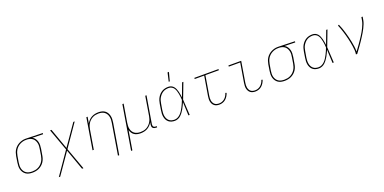

<svg xmlns="http://www.w3.org/2000/svg" viewBox="-9 -1767 6017 3005"><g transform="rotate(-20 3000.0 -264.5)"><path d="M242 8Q212 8 184 2Q156 -4 133.5 -19.5Q111 -35 95.5 -58Q80 -81 73 -108Q66 -135 66.5 -164.5Q67 -194 72 -223L88 -323Q93 -350 101.5 -376Q110 -402 125.5 -426Q141 -450 163 -469.5Q185 -489 210 -501.5Q235 -514 261.5 -521Q288 -528 315 -528H331L604 -520L601 -501L425 -506Q450 -492 467 -468.5Q484 -445 492 -417Q500 -389 499.5 -358Q499 -327 494 -297L477 -197Q473 -169 464 -142Q455 -115 439 -90.5Q423 -66 400.5 -46.5Q378 -27 351.5 -14.5Q325 -2 297 3Q269 8 242 8ZM243 -11Q268 -11 293 -15.5Q318 -20 342 -31.5Q366 -43 386.5 -61.5Q407 -80 421.5 -102.5Q436 -125 444.5 -150Q453 -175 457 -200L473 -300Q478 -325 479 -349.5Q480 -374 475 -397.5Q470 -421 459 -441.5Q448 -462 430.5 -477Q413 -492 390.5 -499.5Q368 -507 343 -509H314Q290 -509 265.5 -502.5Q241 -496 218 -484Q195 -472 175.5 -454Q156 -436 142.5 -414Q129 -392 121 -368Q113 -344 109 -320L92 -220Q88 -194 87 -167.5Q86 -141 92 -116.5Q98 -92 111.5 -71Q125 -50 145 -36Q165 -22 190.5 -16.5Q216 -11 243 -11Z M603 215 858 -154 725 -520H748L872 -174L1112 -520H1135L880 -151L1013 215H990L866 -131L626 215Z M1588 215 1673 -300Q1678 -326 1678.5 -352Q1679 -378 1673.5 -402.5Q1668 -427 1655 -448Q1642 -469 1622.5 -483Q1603 -497 1578 -503Q1553 -509 1527 -509Q1503 -509 1477.5 -504.5Q1452 -500 1428.5 -488Q1405 -476 1385 -457.5Q1365 -439 1351 -417Q1337 -395 1329 -370.5Q1321 -346 1317 -321L1264 0H1243L1329 -520H1350L1332 -415Q1347 -441 1368.5 -464Q1390 -487 1417 -501.5Q1444 -516 1473 -522Q1502 -528 1531 -528Q1560 -528 1587.5 -521.5Q1615 -515 1637 -499.5Q1659 -484 1673 -460.5Q1687 -437 1693.5 -410.5Q1700 -384 1699.5 -355Q1699 -326 1694 -297L1609 215Z M1807 215 1929 -520H1950L1900 -220Q1896 -194 1895 -168Q1894 -142 1899.5 -117.5Q1905 -93 1918 -72Q1931 -51 1951 -37Q1971 -23 1996 -17Q2021 -11 2047 -11Q2071 -11 2096 -15.5Q2121 -20 2145 -32Q2169 -44 2188.5 -62.5Q2208 -81 2222 -103Q2236 -125 2244.5 -149.5Q2253 -174 2257 -199L2310 -520H2331L2255 -65Q2254 -54 2255.5 -43.5Q2257 -33 2263.5 -25Q2270 -17 2280.5 -14Q2291 -11 2302 -11H2317L2316 8H2298Q2283 8 2269 3.5Q2255 -1 2245.5 -11Q2236 -21 2234 -35.5Q2232 -50 2234 -65L2241 -105Q2227 -79 2205 -56Q2183 -33 2156 -18.5Q2129 -4 2100 2Q2071 8 2042 8Q2014 8 1987 2Q1960 -4 1938 -19Q1916 -34 1902 -56.5Q1888 -79 1881 -105L1828 215Z M2613 8Q2585 8 2559 1Q2533 -6 2512.5 -22.5Q2492 -39 2479.5 -62.5Q2467 -86 2462 -112.5Q2457 -139 2458 -167Q2459 -195 2464 -223L2480 -323Q2484 -349 2492 -375Q2500 -401 2514 -425Q2528 -449 2548 -469.5Q2568 -490 2592 -503.5Q2616 -517 2642.5 -522.5Q2669 -528 2695 -528Q2722 -528 2745 -517.5Q2768 -507 2783.5 -488Q2799 -469 2808.5 -446Q2818 -423 2824.5 -398.5Q2831 -374 2834.5 -349Q2838 -324 2841 -299Q2862 -354 2882.5 -409.5Q2903 -465 2924 -520H2945Q2920 -455 2895.5 -389.5Q2871 -324 2846 -260Q2851 -195 2853.5 -130Q2856 -65 2861 0H2840Q2837 -56 2835 -111.5Q2833 -167 2830 -223Q2819 -198 2807 -173Q2795 -148 2781.5 -123.5Q2768 -99 2751 -76Q2734 -53 2713.5 -33.5Q2693 -14 2666.5 -3Q2640 8 2613 8ZM2614 -11Q2642 -11 2668.5 -24.5Q2695 -38 2715.5 -59.5Q2736 -81 2751.5 -106Q2767 -131 2780.5 -157Q2794 -183 2805.5 -209.5Q2817 -236 2827 -263Q2826 -289 2823 -315Q2820 -341 2815 -366.5Q2810 -392 2802.5 -416.5Q2795 -441 2781.5 -462Q2768 -483 2745 -496Q2722 -509 2695 -509Q2672 -509 2647.5 -504Q2623 -499 2601 -486Q2579 -473 2561.5 -454Q2544 -435 2531 -413Q2518 -391 2511.5 -367.5Q2505 -344 2501 -320L2484 -220Q2480 -195 2479 -170Q2478 -145 2482 -121Q2486 -97 2496.5 -76Q2507 -55 2524.5 -39.5Q2542 -24 2565.5 -17.5Q2589 -11 2614 -11ZM2730 -600 2763 -744H2786L2748 -600Z M3354 8Q3331 8 3309.5 2.5Q3288 -3 3271.5 -16Q3255 -29 3244.5 -48Q3234 -67 3229.5 -88.5Q3225 -110 3226.5 -133Q3228 -156 3231 -179L3285 -501H3126L3129 -520H3531L3528 -501H3305L3251 -176Q3248 -156 3247 -136Q3246 -116 3249.5 -97Q3253 -78 3261.5 -61.5Q3270 -45 3284 -33Q3298 -21 3317 -16Q3336 -11 3356 -11Q3381 -11 3405 -19.5Q3429 -28 3449 -45.5Q3469 -63 3482.5 -86Q3496 -109 3503 -133L3522 -127Q3513 -100 3497.5 -74.5Q3482 -49 3459.5 -29.5Q3437 -10 3409 -1Q3381 8 3354 8Z M3954 8Q3931 8 3909.5 2.5Q3888 -3 3871.5 -16Q3855 -29 3844.5 -48Q3834 -67 3829.5 -88.5Q3825 -110 3826.5 -133Q3828 -156 3831 -179L3885 -501H3695V-520H3908L3851 -176Q3848 -156 3847 -136Q3846 -116 3849.5 -97Q3853 -78 3861.5 -61.5Q3870 -45 3884 -33Q3898 -21 3917 -16Q3936 -11 3956 -11Q3981 -11 4005 -19.5Q4029 -28 4049 -45.5Q4069 -63 4082.5 -86Q4096 -109 4103 -133L4122 -127Q4113 -100 4097.5 -74.5Q4082 -49 4059.5 -29.5Q4037 -10 4009 -1Q3981 8 3954 8Z M4442 8Q4412 8 4384 2Q4356 -4 4333.5 -19.5Q4311 -35 4295.5 -58Q4280 -81 4273 -108Q4266 -135 4266.5 -164.5Q4267 -194 4272 -223L4288 -323Q4293 -350 4301.5 -376Q4310 -402 4325.5 -426Q4341 -450 4363 -469.5Q4385 -489 4410 -501.5Q4435 -514 4461.5 -521Q4488 -528 4515 -528H4531L4804 -520L4801 -501L4625 -506Q4650 -492 4667 -468.5Q4684 -445 4692 -417Q4700 -389 4699.5 -358Q4699 -327 4694 -297L4677 -197Q4673 -169 4664 -142Q4655 -115 4639 -90.5Q4623 -66 4600.5 -46.5Q4578 -27 4551.5 -14.5Q4525 -2 4497 3Q4469 8 4442 8ZM4443 -11Q4468 -11 4493 -15.5Q4518 -20 4542 -31.5Q4566 -43 4586.5 -61.5Q4607 -80 4621.5 -102.5Q4636 -125 4644.5 -150Q4653 -175 4657 -200L4673 -300Q4678 -325 4679 -349.5Q4680 -374 4675 -397.5Q4670 -421 4659 -441.5Q4648 -462 4630.5 -477Q4613 -492 4590.5 -499.5Q4568 -507 4543 -509H4514Q4490 -509 4465.5 -502.5Q4441 -496 4418 -484Q4395 -472 4375.5 -454Q4356 -436 4342.5 -414Q4329 -392 4321 -368Q4313 -344 4309 -320L4292 -220Q4288 -194 4287 -167.5Q4286 -141 4292 -116.5Q4298 -92 4311.5 -71Q4325 -50 4345 -36Q4365 -22 4390.5 -16.5Q4416 -11 4443 -11Z M5013 8Q4985 8 4959 1Q4933 -6 4912.5 -22.5Q4892 -39 4879.5 -62.5Q4867 -86 4862 -112.5Q4857 -139 4858 -167Q4859 -195 4864 -223L4880 -323Q4884 -349 4892 -375Q4900 -401 4914 -425Q4928 -449 4948 -469.5Q4968 -490 4992 -503.5Q5016 -517 5042.5 -522.5Q5069 -528 5095 -528Q5122 -528 5145 -517.5Q5168 -507 5183.5 -488Q5199 -469 5208.5 -446Q5218 -423 5224.5 -398.5Q5231 -374 5234.5 -349Q5238 -324 5241 -299Q5262 -354 5282.5 -409.5Q5303 -465 5324 -520H5345Q5320 -455 5295.5 -389.5Q5271 -324 5246 -260Q5251 -195 5253.5 -130Q5256 -65 5261 0H5240Q5237 -56 5235 -111.5Q5233 -167 5230 -223Q5219 -198 5207 -173Q5195 -148 5181.5 -123.5Q5168 -99 5151 -76Q5134 -53 5113.5 -33.5Q5093 -14 5066.5 -3Q5040 8 5013 8ZM5014 -11Q5042 -11 5068.5 -24.5Q5095 -38 5115.5 -59.5Q5136 -81 5151.5 -106Q5167 -131 5180.5 -157Q5194 -183 5205.5 -209.5Q5217 -236 5227 -263Q5226 -289 5223 -315Q5220 -341 5215 -366.5Q5210 -392 5202.5 -416.5Q5195 -441 5181.5 -462Q5168 -483 5145 -496Q5122 -509 5095 -509Q5072 -509 5047.5 -504Q5023 -499 5001 -486Q4979 -473 4961.5 -454Q4944 -435 4931 -413Q4918 -391 4911.5 -367.5Q4905 -344 4901 -320L4884 -220Q4880 -195 4879 -170Q4878 -145 4882 -121Q4886 -97 4896.5 -76Q4907 -55 4924.5 -39.5Q4942 -24 4965.5 -17.5Q4989 -11 5014 -11Z M5630 0Q5636 -35 5633.5 -69.5Q5631 -104 5626 -137.5Q5621 -171 5614.5 -203.5Q5608 -236 5600.5 -268.5Q5593 -301 5584 -333Q5575 -365 5565 -397Q5555 -429 5544 -459.5Q5533 -490 5520 -520L5538 -528Q5555 -490 5569 -450.5Q5583 -411 5594.5 -371Q5606 -331 5616.5 -290Q5627 -249 5635 -207.5Q5643 -166 5649 -124Q5655 -82 5654 -38Q5673 -63 5692 -88.5Q5711 -114 5729 -140Q5747 -166 5764.5 -192Q5782 -218 5799 -244.5Q5816 -271 5831.5 -298Q5847 -325 5860.5 -353Q5874 -381 5885 -410Q5896 -439 5901 -468L5910 -520H5931L5922 -468Q5917 -436 5904.5 -405Q5892 -374 5877 -343.5Q5862 -313 5844.5 -283.5Q5827 -254 5808.5 -225Q5790 -196 5771 -167.5Q5752 -139 5732 -111Q5712 -83 5691.5 -55Q5671 -27 5651 0Z"/></g></svg>

Font: Iosevka Thin Extended
Style: Italic
Weight: 100
Width: 7
Italic angle: -9°
Monospace: yes
Designer: Belleve Invis
Foundry: Belleve Invis
Version: Version 32.5.0; ttfautohint (v1.8.4)